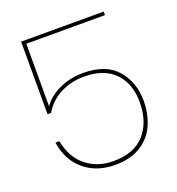

<svg xmlns="http://www.w3.org/2000/svg" viewBox="-129 -809 851 922"><g transform="rotate(-20 296.0 -348.5)"><path d="M503 -686H101V-366Q130 -409 186 -435Q242 -461 308 -461Q424 -461 480.5 -396.5Q537 -332 537 -236Q537 -170 513 -115Q489 -60 436.5 -26.5Q384 7 304 7Q210 7 147 -46Q84 -99 70 -192H90Q107 -105 164 -59Q221 -13 303 -13Q409 -13 463 -74.5Q517 -136 517 -236Q517 -332 462.5 -387.5Q408 -443 308 -443Q239 -443 184 -414Q129 -385 99 -333H81V-704H503Z"/></g></svg>

Font: Fz Poppins Thin
Style: Regular
Weight: 100
Designer: Ninad Kale (Devanagari), Jonny Pinhorn (Latin)
Foundry: Indian Type Foundry
Version: Vit hóa bi Vntype.Com & FontZin.Com